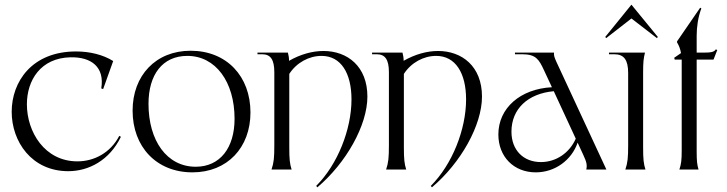

<svg xmlns="http://www.w3.org/2000/svg" viewBox="-20 -725 3107 821"><path d="M272 7C359 7 448 -39 497 -140L490 -144C452 -71 382 -35 311 -35C171 -35 95 -161 95 -279C95 -382 154 -477 281 -480C371 -482 428 -438 413 -347L421 -344L464 -464C421 -491 364 -505 305 -505C117 -505 30 -376 30 -247C30 -120 115 7 272 7Z M803 12C952 12 1051 -94 1051 -244C1051 -399 949 -508 795 -508C646 -508 547 -402 547 -252C547 -97 649 12 803 12ZM817 -12C693 -12 615 -124 615 -281C615 -406 675 -486 781 -486C902 -486 983 -375 983 -217C983 -93 921 -12 817 -12Z M1332 70 1337 76C1460 -28 1551 -189 1551 -312C1551 -441 1466 -507 1363 -507C1316 -507 1265 -493 1216 -465C1216 -477 1214 -490 1211 -500H1081V-493H1101C1137 -493 1153 -470 1153 -416V-105C1153 -50 1151 -30 1141 0H1227C1219 -25 1217 -45 1217 -95V-409C1248 -457 1301 -486 1355 -486C1438 -486 1483 -412 1483 -300C1483 -172 1424 -22 1332 70Z M1822 70 1827 76C1950 -28 2041 -189 2041 -312C2041 -441 1956 -507 1853 -507C1806 -507 1755 -493 1706 -465C1706 -477 1704 -490 1701 -500H1571V-493H1591C1627 -493 1643 -470 1643 -416V-105C1643 -50 1641 -30 1631 0H1717C1709 -25 1707 -45 1707 -95V-409C1738 -457 1791 -486 1845 -486C1928 -486 1973 -412 1973 -300C1973 -172 1914 -22 1822 70Z M2487 0H2573L2359 -461C2350 -481 2348 -488 2349 -500H2182V-493H2214C2272 -493 2285 -470 2306 -425L2340 -352C2205 -345 2111 -263 2111 -150C2111 -55 2177 12 2271 12C2353 12 2424 -40 2450 -115L2474 -63C2489 -31 2491 -19 2487 0ZM2167 -162C2167 -259 2237 -325 2348 -335L2442 -132C2415 -71 2358 -32 2293 -32C2218 -32 2167 -83 2167 -162Z M2572 -562 2680 -646 2789 -562 2793 -567 2680 -705 2568 -567ZM2654 0H2740C2732 -25 2730 -45 2730 -95V-416C2730 -460 2732 -476 2738 -500H2584V-493H2607C2648 -493 2666 -469 2666 -413V-105C2666 -50 2664 -30 2654 0Z M2885 0H2967C2961 -20 2959 -36 2959 -76V-470H3031L3047 -511L3041 -514C3033 -501 3016 -500 2984 -500H2959V-572C2959 -610 2965 -652 2979 -689L2974 -692L2875 -548V-544C2884 -529 2889 -515 2892 -498L2863 -478L2865 -470H2895V-464V-84C2895 -40 2893 -24 2885 0Z"/></svg>

Font: Sinistre
Style: Regular
Weight: 400
Designer: Jules Durand
Foundry: Collletttivo
Version: Version 69.420;Glyphs 3.2 (3217)